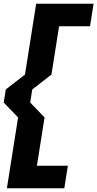

<svg xmlns="http://www.w3.org/2000/svg" viewBox="-27 -858 522 1030"><path d="M-7 -308 70 -228 10 152H318L337 31H171L212 -228L135 -308L146 -378L249 -458L290 -717H456L475 -838H167L107 -458L4 -378Z"/></svg>

Font: Rabbid Highway Sign IV
Style: BdObl
Weight: 400
Foundry: Cannot Into Space Fonts
Version: Version 0.277